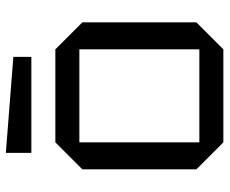

<svg xmlns="http://www.w3.org/2000/svg" viewBox="-82 -682 765 640"><g transform="rotate(-90 300.0 -362.5)"><path d="M55 -90V-470L145 -560H455L545 -470V-90L455 0H145ZM145 -80H455V-480H145ZM430 -640H110V-725L430 -700Z"/></g></svg>

Font: Tektur
Style: Regular
Weight: 400
Designer: Adam Jagosz
Foundry: Adam Jagosz
Version: Version 1.005;gftools[0.9.30]